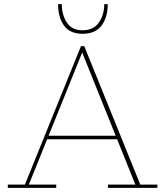

<svg xmlns="http://www.w3.org/2000/svg" viewBox="-20 -912 802 932"><path d="M18 0V-16H101L373 -688H389L661 -16H744V0H504V-16H637L375 -667H383L120 -16H253V0ZM204 -236V-253H556V-236ZM381 -748Q319 -748 290.5 -788Q262 -828 262 -892H280Q280 -840 304.5 -802.5Q329 -765 381 -765Q434 -765 460 -802.5Q486 -840 486 -892H503Q503 -828 473 -788Q443 -748 381 -748Z"/></svg>

Font: Montagu Slab 144pt Thin
Style: Regular
Weight: 250
Version: Version 1.000